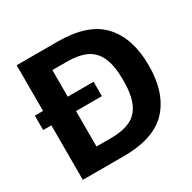

<svg xmlns="http://www.w3.org/2000/svg" viewBox="-146 -796 943 943"><g transform="rotate(-30 325.0 -325.0)"><path d="M295 0H63.3V-650H295Q468.3 -650 546.7 -564.6Q625 -479.2 625 -325Q625 -170.8 546.7 -85.4Q468.3 0 295 0ZM203.3 -541.7V-108.3H286.7Q350.8 -108.3 393.8 -127.9Q436.7 -147.5 458.3 -194.6Q480 -241.7 480 -325Q480 -408.3 458.3 -455.4Q436.7 -502.5 393.8 -522.1Q350.8 -541.7 286.7 -541.7ZM350 -309.2H16.7V-390.8H350Z"/></g></svg>

Font: Familjen Grotesk Variable
Style: Regular
Weight: 400
Designer: Anders Wikstroem, Jonas Baeckman, Matilda Gysing, Kristian Moeller
Foundry: Familjen STHLM AB
Version: Version 2.000